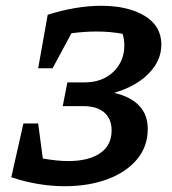

<svg xmlns="http://www.w3.org/2000/svg" viewBox="-20 -634 594 664"><path d="M61 -207H112L128 -86Q177 -77 216 -77Q286 -77 326 -104Q366 -131 366 -183Q366 -223 340.5 -245Q315 -267 268 -267H197L213 -349H272Q334 -349 372 -385.5Q410 -422 410 -477Q410 -497 404 -517Q362 -525 314 -525Q272 -525 227 -519L162 -398H112L145 -583Q244 -614 330 -614Q423 -614 480.5 -579Q538 -544 538 -480Q538 -424 494 -379.5Q450 -335 375 -313Q491 -285 491 -188Q491 -127 453.5 -82.5Q416 -38 351 -14Q286 10 204 10Q160 10 113.5 2.5Q67 -5 19 -21Z"/></svg>

Font: Piazzolla SemiBold
Style: Italic
Weight: 600
Italic angle: -11.3°
Designer: Juan Pablo del Peral
Foundry: Huerta Tipografica
Version: Version 1.330